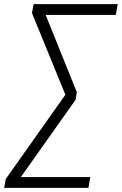

<svg xmlns="http://www.w3.org/2000/svg" viewBox="-41 -725 587 925"><path d="M-21 180 -13 137 287 -287 280 -254 113 -662 121 -705H526L517 -653H166L171 -673L329 -281L323 -244L39 157L41 128H394L385 180Z"/></svg>

Font: Nunito Sans 10pt Condensed Light
Style: Italic
Weight: 300
Width: 3
Italic angle: -9°
Designer: Vernon Adams
Foundry: Vernon Adams
Version: Version 3.101;gftools[0.9.27]